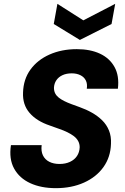

<svg xmlns="http://www.w3.org/2000/svg" viewBox="-20 -968 652 1000"><path d="M271 12Q194 12 137.5 -14Q81 -40 53.5 -90Q26 -140 37 -212H197Q193 -181 203.5 -159Q214 -137 236.5 -125.5Q259 -114 290 -114Q321 -114 344.5 -125Q368 -136 381 -155.5Q394 -175 395 -201Q395 -219 387 -233.5Q379 -248 364.5 -259Q350 -270 330.5 -279.5Q311 -289 287.5 -297Q264 -305 240 -314Q171 -337 134 -380Q97 -423 100 -486Q102 -555 138.5 -605.5Q175 -656 238 -684Q301 -712 380 -712Q450 -712 500.5 -688.5Q551 -665 576.5 -619Q602 -573 594 -506H432Q436 -531 427 -549Q418 -567 398.5 -576.5Q379 -586 354 -586Q326 -586 305.5 -576.5Q285 -567 273.5 -550Q262 -533 261 -511Q261 -494 267.5 -481.5Q274 -469 286 -459.5Q298 -450 315 -441.5Q332 -433 352.5 -425.5Q373 -418 395 -410Q429 -398 459 -381Q489 -364 512 -341.5Q535 -319 547.5 -288.5Q560 -258 558 -219Q556 -150 519 -98Q482 -46 417.5 -17Q353 12 271 12ZM580 -948 561 -843 396 -760 260 -843 279 -948 414 -862Z"/></svg>

Font: DM Sans 17pt Black
Style: Italic
Weight: 900
Italic angle: -10°
Version: Version 4.004;gftools[0.9.30]